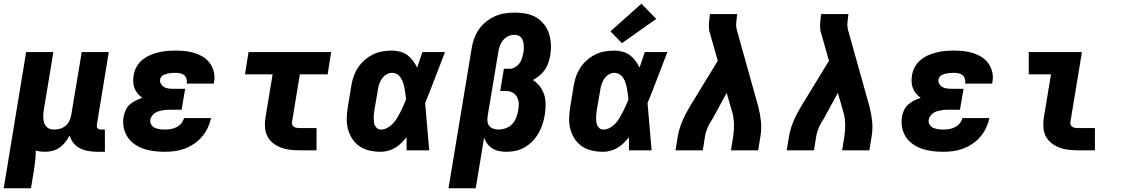

<svg xmlns="http://www.w3.org/2000/svg" viewBox="-33 -811 6053 1036"><path d="M-13 205 108 -530H255L203 -216Q201 -204 200.5 -192Q200 -180 201 -168.5Q202 -157 206 -146Q210 -135 217.5 -127Q225 -119 236.5 -115.5Q248 -112 260 -112Q276 -112 291.5 -116.5Q307 -121 320 -131.5Q333 -142 340.5 -157Q348 -172 351 -188L408 -530H554L490 -140Q489 -134 489.5 -128.5Q490 -123 493.5 -119Q497 -115 502.5 -113.5Q508 -112 513 -112H533V8H493Q469 8 444.5 4Q420 0 399 -10.5Q378 -21 363.5 -39Q349 -57 343 -80Q333 -62 319.5 -44.5Q306 -27 288.5 -14.5Q271 -2 250.5 3Q230 8 210 8Q197 8 184.5 6.5Q172 5 160 1Q160 26 157.5 51.5Q155 77 151 102L134 205Z M856 8Q827 8 798 4.5Q769 1 742.5 -8Q716 -17 693 -33Q670 -49 655 -72Q640 -95 634.5 -123.5Q629 -152 634 -181Q637 -199 645 -216.5Q653 -234 667.5 -247Q682 -260 699.5 -268.5Q717 -277 735 -283Q721 -293 710 -306Q699 -319 693 -334.5Q687 -350 686 -368Q685 -386 688 -404Q691 -427 703 -449Q715 -471 734 -487Q753 -503 776 -513Q799 -523 822 -528.5Q845 -534 868.5 -536Q892 -538 915 -538Q942 -538 968.5 -535Q995 -532 1019.5 -524Q1044 -516 1065 -502.5Q1086 -489 1100.5 -468.5Q1115 -448 1121 -422Q1127 -396 1122 -369Q1122 -367 1121.5 -364.5Q1121 -362 1120 -360H975Q975 -361 975 -361.5Q975 -362 975 -363Q977 -375 973 -387Q969 -399 960 -406Q951 -413 939 -415.5Q927 -418 915 -418Q907 -418 899 -417.5Q891 -417 883 -416Q875 -415 867 -413Q859 -411 851 -407.5Q843 -404 837.5 -397Q832 -390 831 -382Q829 -370 835 -359Q841 -348 851 -342Q861 -336 873.5 -334Q886 -332 899 -332H966L947 -219H880Q870 -219 860 -218Q850 -217 840 -215Q830 -213 819.5 -209.5Q809 -206 800.5 -199.5Q792 -193 786 -184Q780 -175 778 -165Q776 -151 783 -139Q790 -127 802 -121.5Q814 -116 828 -114Q842 -112 856 -112Q872 -112 888 -114.5Q904 -117 919 -124.5Q934 -132 945 -145Q956 -158 960 -174H1106Q1100 -147 1088 -121.5Q1076 -96 1057.5 -74Q1039 -52 1014.5 -35.5Q990 -19 963.5 -9Q937 1 910 4.5Q883 8 856 8Z M1582 0Q1556 0 1530.5 -3Q1505 -6 1482 -15Q1459 -24 1440 -39Q1421 -54 1410 -75.5Q1399 -97 1397 -123Q1395 -149 1399 -174L1438 -410H1289L1308 -530H1754L1735 -410H1585L1543 -155Q1541 -147 1543.5 -139.5Q1546 -132 1552 -127.5Q1558 -123 1566 -121.5Q1574 -120 1582 -120H1675V0Z M2022 8Q1991 8 1961.5 1.5Q1932 -5 1908 -21Q1884 -37 1868 -61.5Q1852 -86 1844.5 -114.5Q1837 -143 1838 -173.5Q1839 -204 1844 -235L1862 -345Q1866 -371 1874.5 -396.5Q1883 -422 1898 -445Q1913 -468 1934 -486.5Q1955 -505 1979.5 -517Q2004 -529 2030 -533.5Q2056 -538 2082 -538Q2105 -538 2127 -532Q2149 -526 2166 -513Q2183 -500 2196 -482.5Q2209 -465 2218 -446Q2225 -467 2232 -488Q2239 -509 2246 -530H2368Q2341 -461 2315 -392Q2289 -323 2261 -255Q2267 -191 2272 -127.5Q2277 -64 2283 0H2161Q2161 -18 2161 -35.5Q2161 -53 2161 -70Q2147 -54 2132 -39Q2117 -24 2099 -13.5Q2081 -3 2061.5 2.5Q2042 8 2022 8ZM2022 -112Q2040 -112 2057 -121Q2074 -130 2087 -144Q2100 -158 2109.5 -174Q2119 -190 2127.5 -206.5Q2136 -223 2143.5 -240Q2151 -257 2158 -274Q2156 -289 2154.5 -304Q2153 -319 2150 -334Q2147 -349 2142.5 -363Q2138 -377 2130.5 -389.5Q2123 -402 2110 -410Q2097 -418 2082 -418Q2066 -418 2051.5 -409Q2037 -400 2027.5 -386Q2018 -372 2013 -356.5Q2008 -341 2006 -326L1987 -216Q1986 -205 1984.5 -194.5Q1983 -184 1983.5 -173Q1984 -162 1985 -152Q1986 -142 1990.5 -133Q1995 -124 2003 -118Q2011 -112 2022 -112Z M2387 205 2512 -550Q2516 -577 2525.5 -603Q2535 -629 2551 -652.5Q2567 -676 2590 -694Q2613 -712 2638.5 -723.5Q2664 -735 2691.5 -739Q2719 -743 2745 -743Q2775 -743 2805 -737.5Q2835 -732 2859.5 -717.5Q2884 -703 2902 -680.5Q2920 -658 2929 -630.5Q2938 -603 2939.5 -572.5Q2941 -542 2936 -511Q2932 -491 2925.5 -471.5Q2919 -452 2907 -434.5Q2895 -417 2878 -403Q2861 -389 2842 -379Q2864 -366 2879.5 -345.5Q2895 -325 2903 -300.5Q2911 -276 2911 -248.5Q2911 -221 2907 -194Q2903 -168 2895 -143Q2887 -118 2874 -94.5Q2861 -71 2842 -51Q2823 -31 2799.5 -17Q2776 -3 2750.5 2.5Q2725 8 2699 8Q2679 8 2659.5 4Q2640 0 2624 -10Q2608 -20 2596.5 -35Q2585 -50 2579 -68L2534 205ZM2657 -112Q2676 -112 2696 -119Q2716 -126 2730.5 -141.5Q2745 -157 2752.5 -176.5Q2760 -196 2763 -216Q2767 -234 2766 -253Q2765 -272 2756.5 -288Q2748 -304 2732 -312Q2716 -320 2697 -320H2666L2686 -440H2717Q2732 -440 2746 -448Q2760 -456 2769.5 -468.5Q2779 -481 2783.5 -496Q2788 -511 2791 -526Q2793 -536 2793.5 -547.5Q2794 -559 2793 -569.5Q2792 -580 2789 -590Q2786 -600 2779.5 -608Q2773 -616 2763 -619.5Q2753 -623 2742 -623Q2725 -623 2709 -615.5Q2693 -608 2681.5 -594Q2670 -580 2664 -563.5Q2658 -547 2656 -531L2598 -183Q2596 -169 2597.5 -155Q2599 -141 2607.5 -131Q2616 -121 2629.5 -116.5Q2643 -112 2657 -112Z M3222 8Q3191 8 3161.5 1.5Q3132 -5 3108 -21Q3084 -37 3068 -61.5Q3052 -86 3044.5 -114.5Q3037 -143 3038 -173.5Q3039 -204 3044 -235L3062 -345Q3066 -371 3074.5 -396.5Q3083 -422 3098 -445Q3113 -468 3134 -486.5Q3155 -505 3179.5 -517Q3204 -529 3230 -533.5Q3256 -538 3282 -538Q3305 -538 3327 -532Q3349 -526 3366 -513Q3383 -500 3396 -482.5Q3409 -465 3418 -446Q3425 -467 3432 -488Q3439 -509 3446 -530H3568Q3541 -461 3515 -392Q3489 -323 3461 -255Q3467 -191 3472 -127.5Q3477 -64 3483 0H3361Q3361 -18 3361 -35.5Q3361 -53 3361 -70Q3347 -54 3332 -39Q3317 -24 3299 -13.5Q3281 -3 3261.5 2.5Q3242 8 3222 8ZM3222 -112Q3240 -112 3257 -121Q3274 -130 3287 -144Q3300 -158 3309.5 -174Q3319 -190 3327.5 -206.5Q3336 -223 3343.5 -240Q3351 -257 3358 -274Q3356 -289 3354.5 -304Q3353 -319 3350 -334Q3347 -349 3342.5 -363Q3338 -377 3330.5 -389.5Q3323 -402 3310 -410Q3297 -418 3282 -418Q3266 -418 3251.5 -409Q3237 -400 3227.5 -386Q3218 -372 3213 -356.5Q3208 -341 3206 -326L3187 -216Q3186 -205 3184.5 -194.5Q3183 -184 3183.5 -173Q3184 -162 3185 -152Q3186 -142 3190.5 -133Q3195 -124 3203 -118Q3211 -112 3222 -112ZM3323 -578 3261 -642 3428 -791 3508 -709Z M3612 0 3624 -74Q3631 -115 3648 -155.5Q3665 -196 3688 -234L3840 -483L3802 -617Q3800 -626 3797 -634.5Q3794 -643 3793 -652Q3792 -661 3792 -670.5Q3792 -680 3792.5 -689.5Q3793 -699 3794.5 -708.5Q3796 -718 3797 -728L3798 -735H3945L3944 -728Q3941 -708 3939.5 -687.5Q3938 -667 3943 -649L4059 -234Q4069 -196 4073 -155.5Q4077 -115 4070 -74L4058 0H3911L3923 -74Q3928 -106 3927.5 -139Q3927 -172 3919 -202L3888 -310L3814 -174Q3807 -162 3799.5 -150Q3792 -138 3786.5 -125.5Q3781 -113 3777 -100Q3773 -87 3771 -74L3759 0Z M4212 0 4224 -74Q4231 -115 4248 -155.5Q4265 -196 4288 -234L4440 -483L4402 -617Q4400 -626 4397 -634.5Q4394 -643 4393 -652Q4392 -661 4392 -670.5Q4392 -680 4392.5 -689.5Q4393 -699 4394.5 -708.5Q4396 -718 4397 -728L4398 -735H4545L4544 -728Q4541 -708 4539.5 -687.5Q4538 -667 4543 -649L4659 -234Q4669 -196 4673 -155.5Q4677 -115 4670 -74L4658 0H4511L4523 -74Q4528 -106 4527.5 -139Q4527 -172 4519 -202L4488 -310L4414 -174Q4407 -162 4399.5 -150Q4392 -138 4386.5 -125.5Q4381 -113 4377 -100Q4373 -87 4371 -74L4359 0Z M5056 8Q5027 8 4998 4.5Q4969 1 4942.5 -8Q4916 -17 4893 -33Q4870 -49 4855 -72Q4840 -95 4834.5 -123.5Q4829 -152 4834 -181Q4837 -199 4845 -216.5Q4853 -234 4867.5 -247Q4882 -260 4899.5 -268.5Q4917 -277 4935 -283Q4921 -293 4910 -306Q4899 -319 4893 -334.5Q4887 -350 4886 -368Q4885 -386 4888 -404Q4891 -427 4903 -449Q4915 -471 4934 -487Q4953 -503 4976 -513Q4999 -523 5022 -528.5Q5045 -534 5068.5 -536Q5092 -538 5115 -538Q5142 -538 5168.5 -535Q5195 -532 5219.5 -524Q5244 -516 5265 -502.5Q5286 -489 5300.5 -468.5Q5315 -448 5321 -422Q5327 -396 5322 -369Q5322 -367 5321.5 -364.5Q5321 -362 5320 -360H5175Q5175 -361 5175 -361.5Q5175 -362 5175 -363Q5177 -375 5173 -387Q5169 -399 5160 -406Q5151 -413 5139 -415.5Q5127 -418 5115 -418Q5107 -418 5099 -417.5Q5091 -417 5083 -416Q5075 -415 5067 -413Q5059 -411 5051 -407.5Q5043 -404 5037.5 -397Q5032 -390 5031 -382Q5029 -370 5035 -359Q5041 -348 5051 -342Q5061 -336 5073.5 -334Q5086 -332 5099 -332H5166L5147 -219H5080Q5070 -219 5060 -218Q5050 -217 5040 -215Q5030 -213 5019.5 -209.5Q5009 -206 5000.5 -199.5Q4992 -193 4986 -184Q4980 -175 4978 -165Q4976 -151 4983 -139Q4990 -127 5002 -121.5Q5014 -116 5028 -114Q5042 -112 5056 -112Q5072 -112 5088 -114.5Q5104 -117 5119 -124.5Q5134 -132 5145 -145Q5156 -158 5160 -174H5306Q5300 -147 5288 -121.5Q5276 -96 5257.5 -74Q5239 -52 5214.5 -35.5Q5190 -19 5163.5 -9Q5137 1 5110 4.5Q5083 8 5056 8Z M5782 0Q5756 0 5730.5 -3Q5705 -6 5682 -15Q5659 -24 5640 -39Q5621 -54 5610 -75.5Q5599 -97 5597 -123Q5595 -149 5599 -174L5638 -410H5518V-530H5805L5743 -155Q5741 -147 5743.5 -139.5Q5746 -132 5752 -127.5Q5758 -123 5766 -121.5Q5774 -120 5782 -120H5875V0Z"/></svg>

Font: Iosevka Curly HvExObl
Style: Regular
Weight: 900
Width: 7
Italic angle: -9°
Monospace: yes
Designer: Belleve Invis
Foundry: Belleve Invis
Version: Version 11.1.0; ttfautohint (v1.8.3)